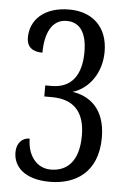

<svg xmlns="http://www.w3.org/2000/svg" viewBox="-53 -764 548 813"><g transform="rotate(5 221.0 -357.0)"><path d="M190 10C293 10 393 -43 393 -196C393 -323 320 -368 253 -378C322 -399 373 -469 373 -559C373 -665 306 -724 209 -724C100 -724 44 -664 44 -591C44 -547 73 -532 111 -532C111 -611 137 -675 202 -675C260 -675 288 -629 288 -550C288 -454 248 -395 162 -395H135V-348H167C266 -348 308 -291 308 -197C308 -85 256 -42 189 -42C127 -42 89 -96 89 -165C57 -165 34 -141 34 -102C34 -41 82 10 190 10Z"/></g></svg>

Font: Noto Serif Sinhala ExtraCondensed
Style: Regular
Weight: 400
Width: 2
Designer: Jelle Bosma - Monotype Design Team
Foundry: Monotype Imaging Inc.
Version: Version 2.007